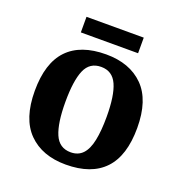

<svg xmlns="http://www.w3.org/2000/svg" viewBox="-126 -795 866 914"><g transform="rotate(20 307.0 -337.5)"><path d="M305 10Q185 10 116 -59.5Q47 -129 47 -270Q47 -411 113 -480Q179 -549 308 -549Q428 -549 497 -480Q566 -411 566 -270Q566 -129 500 -59.5Q434 10 305 10ZM307 -53Q345 -53 368 -77.5Q391 -102 401 -151Q411 -200 411 -270Q411 -378 387 -431.5Q363 -485 306 -485Q248 -485 225 -431.5Q202 -378 202 -270Q202 -163 225.5 -108Q249 -53 307 -53ZM158 -606V-685H448V-606Z"/></g></svg>

Font: Noto Serif Khmer
Style: Bold
Weight: 700
Version: Version 2.003